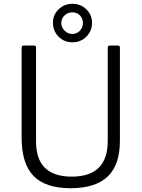

<svg xmlns="http://www.w3.org/2000/svg" viewBox="-20 -982 746 1012"><path d="M353 10Q219 10 156.5 -55Q94 -120 94 -256V-729Q94 -742 104 -742H158Q165 -742 167.5 -739.5Q170 -737 170 -730V-236Q170 -51 358 -51Q548 -51 548 -239V-731Q548 -742 558 -742H602Q612 -742 612 -731V-240Q612 -112 547 -51Q482 10 353 10ZM362 -759Q318 -759 288.5 -789Q259 -819 259 -863Q259 -904 289 -933Q319 -962 362 -962Q405 -962 435 -933Q465 -904 465 -861Q465 -818 435 -788.5Q405 -759 362 -759ZM361 -917Q338 -917 320.5 -901Q303 -885 303 -860Q303 -838 320.5 -820.5Q338 -803 361 -803Q385 -803 401 -820Q417 -837 417 -860Q417 -885 401 -901Q385 -917 361 -917Z"/></svg>

Font: Libre Franklin Light
Style: Regular
Weight: 300
Designer: Pablo Impallari, Rodrigo Fuenzalida
Foundry: Impallari Type
Version: Version 1.002; ttfautohint (v1.5)